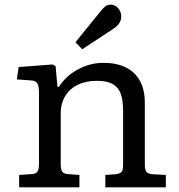

<svg xmlns="http://www.w3.org/2000/svg" viewBox="-20 -802 766 822"><path d="M62 0V-53L119 -57Q133 -58 140 -67Q147 -76 147 -105V-401Q147 -433 140 -445Q133 -457 110 -458L52 -462L60 -515L205 -526L218 -519L226 -430H232Q262 -477 314 -505Q366 -533 423 -533Q479 -533 518.5 -513.5Q558 -494 579 -456Q600 -418 600 -362V-97Q600 -77 606 -67.5Q612 -58 634 -56L690 -53V0H431V-53L475 -56Q493 -58 500 -65.5Q507 -73 507 -98V-328Q507 -371 497.5 -399Q488 -427 463.5 -441.5Q439 -456 395 -456Q348 -456 313 -439Q278 -422 259 -390.5Q240 -359 240 -317V-102Q240 -78 245.5 -68.5Q251 -59 267 -57L320 -53V0ZM332 -591 303 -621 410 -753Q422 -768 431.5 -775Q441 -782 452 -782Q467 -782 477.5 -774.5Q488 -767 493.5 -755.5Q499 -744 499 -731Q499 -715 490 -702Q481 -689 464 -678Z"/></svg>

Font: Literata Variable Black
Style: Regular
Weight: 900
Designer: Latin by Veronika Burian and Jose Scaglione. Greek by Irene Vlachou. Cyrillic by Vera Evstafieva.
Foundry: TypeTogether
Version: Version 3.021